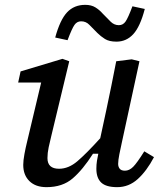

<svg xmlns="http://www.w3.org/2000/svg" viewBox="-20 -761 662 793"><path d="M172 12Q127 12 101.5 -13Q76 -38 76 -80Q76 -98 81 -125Q86 -152 92 -176L150 -420H55L65 -466L238 -518L266 -508L192 -200Q186 -176 181 -152.5Q176 -129 176 -108Q176 -64 224 -64Q263 -64 299.5 -95Q336 -126 394 -190L419 -306Q430 -356 440 -407Q450 -458 460 -508L524 -516L556 -508L484 -176Q478 -149 473 -124Q468 -99 468 -84Q468 -72 474.5 -64Q481 -56 496 -56Q514 -56 530 -72Q546 -88 576 -136L616 -112Q586 -55 549 -21.5Q512 12 464 12Q418 12 398 -7Q378 -26 378 -64Q378 -81 380.5 -97Q383 -113 386 -126H364Q322 -60 280 -24Q238 12 172 12ZM208 -606Q228 -679 257 -710Q286 -741 332 -741Q357 -741 374 -730.5Q391 -720 404 -705Q423 -685 437.5 -671Q452 -657 471 -657Q488 -657 498.5 -672Q509 -687 527 -735L578 -724Q559 -651 530.5 -620Q502 -589 461 -589Q431 -589 413.5 -600Q396 -611 382 -625Q363 -644 349 -658.5Q335 -673 315 -673Q298 -673 287.5 -658Q277 -643 259 -595Z"/></svg>

Font: Source Serif 4 Caption
Style: Italic
Weight: 400
Italic angle: -12°
Designer: Frank Grießhammer
Foundry: Adobe Systems Incorporated
Version: Version 4.004;hotconv 1.0.117;makeotfexe 2.5.65602